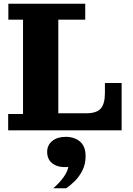

<svg xmlns="http://www.w3.org/2000/svg" viewBox="-20 -702 714 1034"><path d="M24 0V-88H104V-596H25V-682H439V-596H294V0ZM294 0V-92H635V0ZM445 -92Q500 -92 522.5 -117.5Q545 -143 545 -201V-255H635V-92ZM267 312Q299 284 321 254Q343 224 348 197Q296 202 265 180Q234 158 234 116Q234 80 261 57.5Q288 35 334 35Q381 35 411 60.5Q441 86 441 139Q441 181 424.5 214.5Q408 248 383.5 272.5Q359 297 336 312Z"/></svg>

Font: Montagu Slab 144pt
Style: Bold
Weight: 700
Designer: Florian Karsten
Foundry: Florian Karsten
Version: Version 1.000